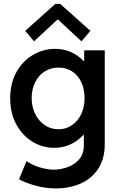

<svg xmlns="http://www.w3.org/2000/svg" viewBox="-20 -789 635 1021"><path d="M81.1 164.1 121.1 67.4Q144.5 85.4 185.5 99.1Q226.6 112.8 266.6 113.3Q303.7 112.8 340.3 99.6Q377 86.4 401.4 57.6Q425.8 28.8 425.8 -15.6V-72.3H423.8Q393.6 -38.6 353.8 -20.8Q314 -2.9 267.6 -2.9Q206.5 -2.9 153.1 -35.2Q99.6 -67.4 66.9 -127.2Q34.2 -187 34.2 -266.6Q34.2 -346.2 67.4 -405.8Q100.6 -465.3 155.5 -497.1Q210.4 -528.8 272.5 -529.3Q317.9 -529.3 356.4 -512.5Q395 -495.6 424.3 -464.8H427.7V-521.5H537.1V-22.5Q537.1 55.2 502.4 108.2Q467.8 161.1 408.7 187Q349.6 212.9 277.3 212.9Q221.2 212.9 168.7 198.2Q116.2 183.6 81.1 164.1ZM429.7 -267.6Q429.7 -315.9 411.9 -352.8Q394 -389.6 362.8 -409.7Q331.5 -429.7 292 -429.7Q250.5 -429.7 218 -409.2Q185.5 -388.7 167 -351.6Q148.4 -314.5 148.4 -267.6Q148.4 -221.2 167 -183.3Q185.5 -145.5 218 -123.5Q250.5 -101.6 291 -101.6Q330.6 -101.6 362.3 -123Q394 -144.5 411.9 -182.4Q429.7 -220.2 429.7 -267.6ZM114.3 -625 274.4 -768.6H299.8L460.9 -625L413.1 -569.3L289.1 -684.6H285.2L161.1 -569.3Z"/></svg>

Font: Reddit Sans Strawberry SemiBold
Style: Regular
Weight: 600
Designer: Stephen Hutchings
Foundry: Reddit
Version: Version 1.013